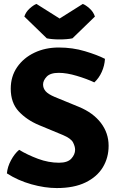

<svg xmlns="http://www.w3.org/2000/svg" viewBox="-20 -939 597 974"><path d="M15 -59.5Q18 -93 35.8 -126Q53.5 -159 77 -179Q119 -153.5 172.5 -133.5Q226 -113.5 279.5 -113.5Q323 -113.5 342 -134.5Q361 -155.5 361 -179.5Q361 -196 350.5 -216.5Q340 -237 298 -254.5L177.5 -304.5Q115.5 -330.5 75 -374Q34.5 -417.5 34.5 -489Q34.5 -551.5 67 -598.5Q99.5 -645.5 154.8 -671.8Q210 -698 278 -698Q348.5 -698 411 -679.2Q473.5 -660.5 512.5 -640.5Q510.5 -606 496.2 -574.2Q482 -542.5 458.5 -521Q420.5 -539 369.5 -554.2Q318.5 -569.5 278 -569.5Q235 -569.5 216.8 -550Q198.5 -530.5 198.5 -510.5Q198.5 -491.5 211.2 -476.5Q224 -461.5 257 -447.5L380 -397Q452.5 -367 491.8 -315.5Q531 -264 531 -199.5Q531 -139 501.8 -90.5Q472.5 -42 414 -13.5Q355.5 15 268 15Q207.5 15 139 -4.2Q70.5 -23.5 15 -59.5ZM400 -919Q415 -913.5 434.5 -896Q454 -878.5 461.5 -855L347.5 -744.5Q321 -739 282.5 -739Q244 -739 217.5 -744.5L103.5 -855Q111 -878.5 130.5 -896Q150 -913.5 165 -919L282.5 -845Z"/></svg>

Font: Signika SC
Style: Bold
Weight: 700
Designer: Anna Giedryś
Foundry: Anna Giedryś
Version: Version 2.000; ttfautohint (v1.8.3) -l 8 -r 50 -G 200 -x 9 -